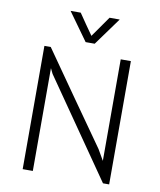

<svg xmlns="http://www.w3.org/2000/svg" viewBox="-95 -967 871 1043"><g transform="rotate(10 340.0 -446.0)"><path d="M424 -892H480L369 -739H319L209 -892H265Q284 -864 304 -835Q324 -806 344 -778ZM102 0V-680H137Q224 -555 312.5 -429.5Q401 -304 489 -179L523 -120V-680H579V0H545Q452 -134 358.5 -269Q265 -404 172 -538L158 -567V0Z"/></g></svg>

Font: Palanquin ExtraLight
Style: Regular
Weight: 275
Designer: Pria Ravichandran
Version: Version 1.001